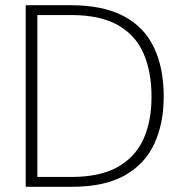

<svg xmlns="http://www.w3.org/2000/svg" viewBox="-20 -720 700 740"><path d="M79 0V-700H251Q376 -700 455.5 -658.5Q535 -617 573 -538Q611 -459 611 -347Q611 -244 574.5 -165.5Q538 -87 460 -43.5Q382 0 255 0ZM124 -38H254Q364 -38 432 -75.5Q500 -113 532 -182Q564 -251 564 -347Q564 -444 533 -514.5Q502 -585 434 -623.5Q366 -662 254 -662H124Z"/></svg>

Font: DM Sans 12pt ExtraLight
Style: Regular
Weight: 250
Version: Version 4.004;gftools[0.9.30]